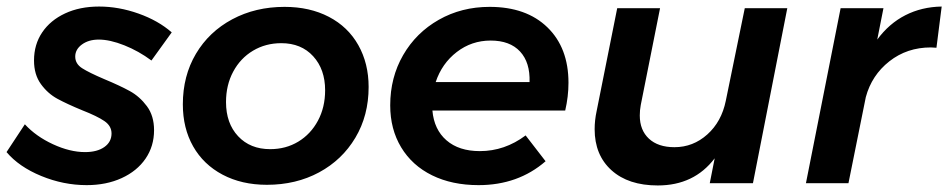

<svg xmlns="http://www.w3.org/2000/svg" viewBox="-34 -560 2899 587"><path d="M-14 -95 42 -180Q76 -143 128 -119Q180 -95 226 -95Q263 -95 285 -110.5Q307 -126 307 -152Q307 -175 285 -190Q263 -205 217 -223Q171 -242 141.5 -258Q112 -274 91 -303Q70 -332 70 -375Q70 -424 95 -461Q120 -498 165 -519Q210 -540 269 -540Q329 -540 389.5 -518.5Q450 -497 491 -461L429 -375Q390 -404 346 -421.5Q302 -439 268 -439Q237 -439 216.5 -424Q196 -409 196 -387Q196 -365 217 -351.5Q238 -338 285 -318Q333 -298 363 -281.5Q393 -265 415 -235.5Q437 -206 437 -162Q437 -113 411 -75Q385 -37 338 -15.5Q291 6 231 6Q160 6 92 -22Q24 -50 -14 -95Z M1093 -294Q1093 -207 1052.5 -139Q1012 -71 941.5 -33Q871 5 782 5Q705 5 646.5 -26Q588 -57 556.5 -112.5Q525 -168 525 -241Q525 -328 565 -395.5Q605 -463 676 -501Q747 -539 836 -539Q913 -539 971.5 -508.5Q1030 -478 1061.5 -422Q1093 -366 1093 -294ZM657 -248Q657 -183 694 -143.5Q731 -104 792 -104Q840 -104 878 -127Q916 -150 938 -191Q960 -232 960 -284Q960 -348 923.5 -388Q887 -428 826 -428Q778 -428 739.5 -405Q701 -382 679 -341Q657 -300 657 -248Z M1704 -307Q1704 -265 1694 -222H1288Q1293 -164 1331 -131Q1369 -98 1433 -98Q1509 -98 1573 -146L1634 -67Q1550 6 1429 6Q1348 6 1287 -24Q1226 -54 1192.5 -109.5Q1159 -165 1159 -238Q1159 -323 1198.5 -391.5Q1238 -460 1307.5 -499.5Q1377 -539 1463 -539Q1575 -539 1639.5 -476.5Q1704 -414 1704 -307ZM1466 -436Q1408 -436 1362.5 -401Q1317 -366 1298 -309H1585Q1587 -369 1556 -402.5Q1525 -436 1466 -436Z M1784 -165Q1784 -192 1790 -220L1853 -535H1984L1925 -239Q1922 -223 1922 -207Q1922 -162 1950 -136Q1978 -110 2028 -110Q2085 -110 2128.5 -149Q2172 -188 2185 -252L2243 -535H2373L2268 0H2136L2151 -76Q2088 7 1977 7Q1887 7 1835.5 -39.5Q1784 -86 1784 -165Z M2845 -540 2829 -414 2812 -415Q2739 -415 2685 -372.5Q2631 -330 2613 -263L2560 0H2430L2536 -535H2667L2648 -439Q2684 -488 2734 -513.5Q2784 -539 2845 -540Z"/></svg>

Font: Gontserrat Medium
Style: Italic
Weight: 500
Italic angle: -11.3°
Designer: Julieta Ulanovsky
Foundry: Julieta Ulanovsky
Version: Version 6.001